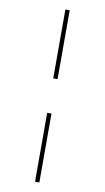

<svg xmlns="http://www.w3.org/2000/svg" viewBox="-107 -760 599 1098"><g transform="rotate(10 192.5 -211.0)"><path d="M180 -311V-711H205V-311ZM180 289V-111H205V289Z"/></g></svg>

Font: EauTestInfant Extralight
Style: Regular
Weight: 250
Designer: Christian Thalmann (Catharsis Fonts)
Version: Version 0.001;PS 000.001;hotconv 1.0.88;makeotf.lib2.5.64775